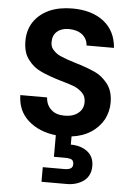

<svg xmlns="http://www.w3.org/2000/svg" viewBox="-63 -754 735 1072"><g transform="rotate(5 304.5 -218.5)"><path d="M557 -202C557 -202 557 -202 557 -202C557 -245 547 -280 526 -307C505 -334 481 -354 452 -367C423 -380 386 -394 341 -407C341 -407 341 -407 341 -407C308 -417 282 -426 264 -434C245 -441 230 -451 218 -464C205 -476 199 -491 199 -510C199 -510 199 -510 199 -510C199 -537 207 -557 224 -571C240 -585 262 -592 289 -592C289 -592 289 -592 289 -592C320 -592 346 -584 365 -569C384 -553 394 -533 395 -509C395 -509 549 -509 549 -509C549 -509 549 -509 549 -509C544 -572 520 -621 475 -656C430 -691 371 -708 299 -708C299 -708 299 -708 299 -708C251 -708 208 -700 171 -684C134 -667 105 -644 84 -613C63 -582 53 -546 53 -505C53 -505 53 -505 53 -505C53 -461 63 -426 84 -400C104 -373 128 -354 157 -341C185 -328 222 -314 267 -301C267 -301 267 -301 267 -301C300 -292 327 -283 346 -276C365 -268 380 -257 393 -244C406 -231 412 -214 412 -193C412 -193 412 -193 412 -193C412 -168 403 -147 384 -132C365 -116 340 -108 307 -108C307 -108 307 -108 307 -108C275 -108 250 -116 232 -133C213 -150 203 -172 201 -201C201 -201 51 -201 51 -201C51 -201 51 -201 51 -201C52 -143 72 -96 112 -60C152 -24 204 -2 268 5C268 5 268 126 268 126C268 126 330 126 330 126C330 126 330 126 330 126C346 126 358 128 367 132C375 137 379 145 379 157C379 157 379 157 379 157C379 169 375 177 367 182C358 187 346 189 330 189C330 189 211 189 211 189C211 189 211 271 211 271C211 271 353 271 353 271C353 271 353 271 353 271C390 271 422 261 448 242C473 223 486 195 486 159C486 159 486 159 486 159C486 124 474 97 449 78C424 59 393 50 356 50C356 50 356 4 356 4C356 4 356 4 356 4C398 -1 434 -14 465 -34C495 -54 518 -79 534 -108C549 -137 557 -169 557 -202Z"/></g></svg>

Font: Girnar Poppins
Style: SemiBold
Weight: 500
Designer: Ninad Kale (Devanagari), Jonny Pinhorn (Latin)
Foundry: Indian Type Foundry
Version: ""